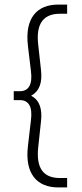

<svg xmlns="http://www.w3.org/2000/svg" viewBox="-20 -722 356 838"><path d="M234 96H273V55H242C174 55 136 18 147 -81L159 -193C165 -246 153 -285 116 -304C153 -325 165 -362 159 -416L147 -525C135 -624 174 -662 242 -662H273V-702H234C143 -702 87 -645 102 -521L115 -412C123 -352 104 -324 67 -324H40V-285H67C104 -285 123 -258 115 -197L102 -85C87 38 143 96 234 96Z"/></svg>

Font: MV Cash ExtraLight
Style: Regular
Weight: 200
Designer: Rodrigo Fuenzalida
Foundry: fragTYPE
Version: Version 1.100;Glyphs 3.1.2 (3151)